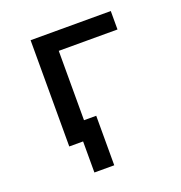

<svg xmlns="http://www.w3.org/2000/svg" viewBox="-125 -638 849 900"><g transform="rotate(-20 300.0 -187.5)"><path d="M194 155V0H125V-530H525V-438H232V-92H293V155Z"/></g></svg>

Font: Iosevka Curly SmBdEx
Style: Regular
Weight: 600
Width: 7
Monospace: yes
Designer: Belleve Invis
Foundry: Belleve Invis
Version: Version 11.1.0; ttfautohint (v1.8.3)